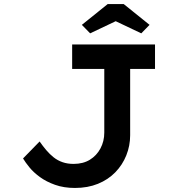

<svg xmlns="http://www.w3.org/2000/svg" viewBox="-20 -920 843 950"><path d="M351 10Q296 10 252.5 -5.5Q209 -21 177.5 -44Q146 -67 126 -91.5Q106 -116 94 -136L176 -220Q192 -197 209 -177Q226 -157 245.5 -141.5Q265 -126 289.5 -117.5Q314 -109 344 -109Q391 -109 424.5 -129.5Q458 -150 477 -185.5Q496 -221 496 -264V-579H337V-700H747V-579H624V-251Q624 -199 605 -151.5Q586 -104 550.5 -67.5Q515 -31 464.5 -10.5Q414 10 351 10ZM426 -755 385 -797 513 -900H592L720 -797L679 -755L538 -822H567Z"/></svg>

Font: Lexend Mega Medium
Style: Regular
Weight: 500
Version: Version 1.007